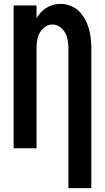

<svg xmlns="http://www.w3.org/2000/svg" viewBox="-20 -763 540 988"><path d="M332 205V-515Q332 -542 325.5 -569Q319 -596 298 -616.5Q277 -637 250 -637Q223 -637 202 -616.5Q181 -596 174 -569Q168 -544 168 -519V0H50V-735H168V-669Q175 -681 183 -691Q203 -716 231.5 -729.5Q260 -743 292 -743Q323 -743 351.5 -729.5Q380 -716 399.5 -691Q419 -666 430 -637Q441 -608 445.5 -577Q450 -546 450 -515V205Z"/></svg>

Font: Iosevka SS01
Style: Bold
Weight: 700
Monospace: yes
Designer: Belleve Invis
Foundry: Belleve Invis
Version: 2.3.3; ttfautohint (v1.8.3)